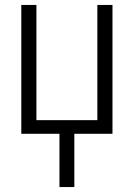

<svg xmlns="http://www.w3.org/2000/svg" viewBox="-20 -540 540 775"><path d="M220 215V0H66V-520H127V-55H373V-520H434V0H280V215Z"/></svg>

Font: Iosevka Custom Light
Style: Regular
Weight: 300
Monospace: yes
Designer: Belleve Invis
Foundry: Belleve Invis
Version: Version 27.3.5